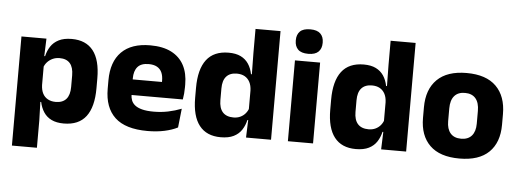

<svg xmlns="http://www.w3.org/2000/svg" viewBox="-53 -839 3137 1163"><g transform="rotate(5 1515.0 -257.5)"><path d="M351.5 11.5Q307.5 11.5 277.5 -3Q247.5 -17.5 229.8 -44.2Q212 -71 204.5 -106.5H165L201 -209.5Q202 -179 212.8 -158Q223.5 -137 243.8 -125.8Q264 -114.5 292 -114.5Q334 -114.5 355.8 -139.2Q377.5 -164 377.5 -213V-283Q377.5 -332 356.2 -356.5Q335 -381 293 -381Q269.5 -381 250.2 -372Q231 -363 217.8 -348.2Q204.5 -333.5 198.5 -314.5L163.5 -385H204Q211.5 -418 229 -444.8Q246.5 -471.5 277.5 -487.2Q308.5 -503 356.5 -503Q442.5 -503 486.8 -446.8Q531 -390.5 531 -278V-218Q531 -104.5 486.8 -46.5Q442.5 11.5 351.5 11.5ZM203 172H51V-491.5H203L198 -359L201 -341.5V-152.5L199 -126.5L203 5Z M861 12.5Q727 12.5 663 -47.2Q599 -107 599 -221.5V-272.5Q599 -385.5 659 -445.8Q719 -506 833.5 -506Q910.5 -506 961.8 -479.8Q1013 -453.5 1038.8 -405Q1064.5 -356.5 1064.5 -288.5V-272Q1064.5 -253 1062.8 -233.2Q1061 -213.5 1058 -196.5H920Q922 -225.5 922.5 -251.2Q923 -277 923 -298Q923 -328.5 913.5 -349.2Q904 -370 884.2 -381Q864.5 -392 833.5 -392Q787.5 -392 766.2 -367.2Q745 -342.5 745 -297V-252L746 -235.5V-200.5Q746 -181.5 752.2 -164.5Q758.5 -147.5 774.2 -134.8Q790 -122 817.8 -114.8Q845.5 -107.5 888.5 -107.5Q934 -107.5 976 -116.2Q1018 -125 1056.5 -140L1044 -25Q1010 -7.5 963.5 2.5Q917 12.5 861 12.5ZM1027 -196.5H680V-291H1027Z M1306 11.5Q1220 11.5 1175.8 -45Q1131.5 -101.5 1131.5 -213V-273.5Q1131.5 -387 1176 -445Q1220.5 -503 1310.5 -503Q1354.5 -503 1384 -488.5Q1413.5 -474 1431.2 -447.5Q1449 -421 1456 -385H1497.5L1461.5 -286Q1460.5 -316.5 1449.5 -337.5Q1438.5 -358.5 1418.8 -369.8Q1399 -381 1371 -381Q1329 -381 1307 -356.5Q1285 -332 1285 -283V-212.5Q1285 -164 1307.2 -139.2Q1329.5 -114.5 1373 -114.5Q1396 -114.5 1414.2 -123Q1432.5 -131.5 1445.2 -146.5Q1458 -161.5 1464 -180.5L1501.5 -106.5H1458.5Q1451 -73.5 1433.5 -46.5Q1416 -19.5 1385 -4Q1354 11.5 1306 11.5ZM1611.5 0H1459.5L1464 -124.5L1461.5 -150.5V-349.5V-371L1459.5 -513.5V-660.5H1611.5Z M1867 0H1714V-491.5H1867ZM1790.5 -538Q1747.5 -538 1728 -557.8Q1708.5 -577.5 1708.5 -611V-614.5Q1708.5 -648 1728 -667.5Q1747.5 -687 1790.5 -687Q1832.5 -687 1852.2 -667.5Q1872 -648 1872 -614.5V-611Q1872 -577 1852.2 -557.5Q1832.5 -538 1790.5 -538Z M2127.5 11.5Q2041.5 11.5 1997.2 -45Q1953 -101.5 1953 -213V-273.5Q1953 -387 1997.5 -445Q2042 -503 2132 -503Q2176 -503 2205.5 -488.5Q2235 -474 2252.8 -447.5Q2270.5 -421 2277.5 -385H2319L2283 -286Q2282 -316.5 2271 -337.5Q2260 -358.5 2240.2 -369.8Q2220.5 -381 2192.5 -381Q2150.5 -381 2128.5 -356.5Q2106.5 -332 2106.5 -283V-212.5Q2106.5 -164 2128.8 -139.2Q2151 -114.5 2194.5 -114.5Q2217.5 -114.5 2235.8 -123Q2254 -131.5 2266.8 -146.5Q2279.5 -161.5 2285.5 -180.5L2323 -106.5H2280Q2272.5 -73.5 2255 -46.5Q2237.5 -19.5 2206.5 -4Q2175.5 11.5 2127.5 11.5ZM2433 0H2281L2285.5 -124.5L2283 -150.5V-349.5V-371L2281 -513.5V-660.5H2433Z M2757.5 14Q2638.5 14 2577.8 -45.2Q2517 -104.5 2517 -212V-276.5Q2517 -385.5 2578 -445.8Q2639 -506 2757.5 -506Q2876 -506 2936.8 -445.8Q2997.5 -385.5 2997.5 -276.5V-212Q2997.5 -104.5 2937 -45.2Q2876.5 14 2757.5 14ZM2757.5 -106.5Q2800 -106.5 2822.2 -132.2Q2844.5 -158 2844.5 -205.5V-283Q2844.5 -333 2822.2 -359Q2800 -385 2757.5 -385Q2715 -385 2692.8 -359Q2670.5 -333 2670.5 -283V-205.5Q2670.5 -158 2692.8 -132.2Q2715 -106.5 2757.5 -106.5Z"/></g></svg>

Font: Anek Devanagari Medium
Style: Bold
Weight: 700
Version: Version 1.003